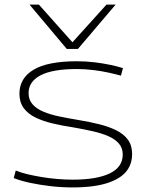

<svg xmlns="http://www.w3.org/2000/svg" viewBox="-20 -810 640 840"><path d="M40 -31 49 -64Q70 -55 99.5 -48Q129 -41 162 -35.5Q195 -30 230 -27Q265 -24 298 -24Q404 -24 460.5 -51.5Q517 -79 517 -134Q517 -162 500.5 -181.5Q484 -201 454.5 -214Q425 -227 385 -236Q345 -245 299 -253Q252 -260 210 -270Q168 -280 135 -296Q102 -312 83.5 -337.5Q65 -363 65 -400Q65 -468 127 -505Q189 -542 316 -542Q356 -542 393.5 -537.5Q431 -533 463.5 -526Q496 -519 518 -512L509 -479Q488 -485 456.5 -492Q425 -499 388.5 -503.5Q352 -508 316 -508Q210 -508 157.5 -480.5Q105 -453 105 -403Q105 -373 123 -353Q141 -333 172 -320.5Q203 -308 242 -300Q281 -292 323 -285Q372 -277 414 -266.5Q456 -256 488.5 -240Q521 -224 539.5 -199Q558 -174 558 -136Q558 -106 546.5 -82Q535 -58 513 -41Q491 -24 459.5 -12.5Q428 -1 387 4.5Q346 10 297 10Q250 10 202 4.5Q154 -1 112 -10Q70 -19 40 -31ZM486 -790 321 -596H272L109 -790H150L297 -625L446 -790Z"/></svg>

Font: Georama Expanded ExtraLight
Style: Regular
Weight: 250
Width: 7
Designer: Jean-Baptiste Levee
Foundry: Production Type
Version: Version 1.001